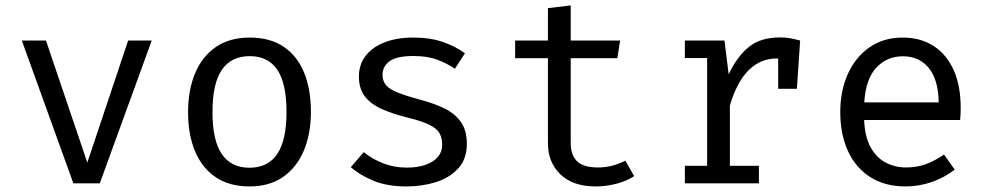

<svg xmlns="http://www.w3.org/2000/svg" viewBox="-20 -676 3640 708"><path d="M539.5 -526.5 348 0H250.5L60.5 -526.5H149.5L302 -76.5L452.5 -526.5Z M901 -537.5Q975.5 -537.5 1025.8 -503.8Q1076 -470 1101.2 -408.5Q1126.5 -347 1126.5 -263.5Q1126.5 -183 1100.5 -121Q1074.5 -59 1024.2 -23.8Q974 11.5 900 11.5Q826 11.5 775.5 -22.5Q725 -56.5 699.2 -118.2Q673.5 -180 673.5 -262.5Q673.5 -344 699.5 -406Q725.5 -468 776.2 -502.8Q827 -537.5 901 -537.5ZM901 -469Q833 -469 798.2 -418.8Q763.5 -368.5 763.5 -262.5Q763.5 -158.5 797.8 -108Q832 -57.5 900 -57.5Q968 -57.5 1002.2 -108Q1036.5 -158.5 1036.5 -263.5Q1036.5 -368.5 1002.5 -418.8Q968.5 -469 901 -469Z M1479.5 -58Q1540 -58 1575.2 -80.8Q1610.5 -103.5 1610.5 -141.5Q1610.5 -165.5 1601.8 -183Q1593 -200.5 1566 -214.5Q1539 -228.5 1483 -242.5Q1428.5 -256 1388.2 -273.8Q1348 -291.5 1325.8 -320Q1303.5 -348.5 1303.5 -394Q1303.5 -438.5 1328.8 -470.8Q1354 -503 1399 -520.2Q1444 -537.5 1503.5 -537.5Q1567 -537.5 1614.2 -520.8Q1661.5 -504 1694.5 -479.5L1657.5 -422.5Q1627.5 -443 1591.5 -456.2Q1555.5 -469.5 1504.5 -469.5Q1442.5 -469.5 1416.5 -450.2Q1390.5 -431 1390.5 -400.5Q1390.5 -377.5 1403.2 -362.2Q1416 -347 1446.5 -334.8Q1477 -322.5 1530.5 -308Q1582 -294.5 1620.2 -275.5Q1658.5 -256.5 1680 -225.5Q1701.5 -194.5 1701.5 -145.5Q1701.5 -89.5 1669.5 -54.8Q1637.5 -20 1586.8 -4.2Q1536 11.5 1479.5 11.5Q1408 11.5 1357.8 -9.2Q1307.5 -30 1273.5 -59.5L1321.5 -115Q1352.5 -89.5 1392.8 -73.8Q1433 -58 1479.5 -58Z M2318.5 -26.5Q2291.5 -8.5 2253 1.5Q2214.5 11.5 2177.5 11.5Q2092.5 11.5 2046.5 -33Q2000.5 -77.5 2000.5 -147.5V-461.5H1879.5V-526.5H2000.5V-646L2084.5 -656V-526.5H2266.5L2256.5 -461.5H2084.5V-148.5Q2084.5 -104.5 2107.8 -81.5Q2131 -58.5 2185 -58.5Q2214.5 -58.5 2239.5 -65.5Q2264.5 -72.5 2286 -83.5Z M2505.5 0V-64.5H2587.5V-462H2505.5V-526.5H2651.5L2667 -402Q2697.5 -467 2741 -502.5Q2784.5 -538 2856 -538Q2878 -538 2895.2 -534.8Q2912.5 -531.5 2930.5 -526.5L2906 -451.5Q2889.5 -456 2876 -458.2Q2862.5 -460.5 2845 -460.5Q2784.5 -460.5 2741 -417.5Q2697.5 -374.5 2671.5 -287.5V-64.5H2778.5V0ZM2849.5 -348.5V-463L2858 -526.5H2930.5L2918.5 -348.5Z M3166.5 -233.5Q3169 -172.5 3190 -133.8Q3211 -95 3245.5 -76.8Q3280 -58.5 3320.5 -58.5Q3361 -58.5 3393.8 -70.5Q3426.5 -82.5 3461 -106L3500.5 -50.5Q3463.5 -21.5 3416.2 -5Q3369 11.5 3319.5 11.5Q3243 11.5 3189 -23Q3135 -57.5 3106.8 -119.2Q3078.5 -181 3078.5 -262.5Q3078.5 -342.5 3107 -404.5Q3135.5 -466.5 3187 -502Q3238.5 -537.5 3308.5 -537.5Q3375 -537.5 3423 -506.2Q3471 -475 3496.8 -417.2Q3522.5 -359.5 3522.5 -279.5Q3522.5 -266 3522 -254.2Q3521.5 -242.5 3520.5 -233.5ZM3309.5 -468.5Q3251 -468.5 3211.8 -427Q3172.5 -385.5 3167 -298.5H3441.5Q3440 -383 3404.5 -425.8Q3369 -468.5 3309.5 -468.5Z"/></svg>

Font: Fira Code Light
Style: Regular
Weight: 400
Monospace: yes
Version: Version 5.002